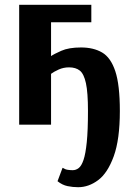

<svg xmlns="http://www.w3.org/2000/svg" viewBox="-20 -520 560 801"><path d="M60 0V-500H361V-427H193V-286Q204 -294 235.5 -308Q267 -322 318 -322Q370 -322 406 -301Q442 -280 461 -223Q480 -166 480 -57Q480 62 454.5 132Q429 202 389.5 231.5Q350 261 306 261Q284 261 262 256.5Q240 252 220 236L241 180Q252 187 263 188.5Q274 190 283 190Q297 190 308.5 181Q320 172 328.5 147Q337 122 342 73Q347 24 347 -57Q347 -134 338.5 -173Q330 -212 313 -225.5Q296 -239 268 -239Q245 -239 225 -230Q205 -221 193 -212V0Z"/></svg>

Font: Arsenal SC
Style: Bold
Weight: 700
Designer: Andrij Shevchenko
Foundry: Stairsfor
Version: Version 2.001; ttfautohint (v1.8.4.7-5d5b)